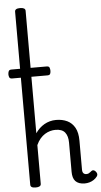

<svg xmlns="http://www.w3.org/2000/svg" viewBox="-84 -1500 821 1565"><g transform="rotate(-5 326.0 -718.0)"><path d="M544 17Q518 17 499 10Q480 3 468 -10Q456 -23 450.5 -42.5Q445 -62 445 -86V-326Q445 -379 421.5 -409Q398 -439 343 -439Q322 -439 300 -433Q278 -427 257 -414Q236 -401 218 -380Q200 -359 186 -328V-11Q186 2 175 8.5Q164 15 143 15Q121 15 110.5 8.5Q100 2 100 -11V-1427Q100 -1440 110.5 -1446.5Q121 -1453 143 -1453Q164 -1453 175 -1446.5Q186 -1440 186 -1427V-425Q201 -447 219 -464Q237 -481 258.5 -493.5Q280 -506 304.5 -512.5Q329 -519 355 -519Q407 -519 446.5 -500Q486 -481 508.5 -440.5Q531 -400 531 -334V-96Q531 -83 535 -74.5Q539 -66 546.5 -62Q554 -58 563 -58Q574 -58 581 -61Q588 -64 594.5 -69.5Q601 -75 608 -80Q616 -86 626 -83Q636 -80 643 -70Q651 -60 652 -50.5Q653 -41 646 -31Q635 -16 618.5 -5Q602 6 583 11.5Q564 17 544 17ZM29 -887Q11 -887 6 -898Q1 -909 1 -922Q1 -936 6 -948Q11 -960 29 -960H318Q336 -960 340.5 -948Q345 -936 345 -922Q345 -909 340.5 -898Q336 -887 318 -887Z"/></g></svg>

Font: Playwrite ID
Style: Regular
Weight: 400
Designer: Veronika Burian, José Scaglione
Foundry: TypeTogether
Version: Version 1.002